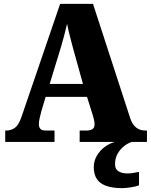

<svg xmlns="http://www.w3.org/2000/svg" viewBox="-20 -734 780 993"><path d="M7 0V-59H13Q37 -59 56.5 -72.5Q76 -86 91 -129L291 -714H461L653 -124Q664 -90 684 -74.5Q704 -59 730 -59H740V0H392V-59H430Q445 -59 457 -65.5Q469 -72 469 -91Q469 -105 465 -119.5Q461 -134 459 -141L430 -233H216L194 -159Q191 -147 186 -127Q181 -107 181 -92Q181 -77 188.5 -68Q196 -59 216 -59H262V0ZM237 -300H409L356 -491Q349 -519 341 -549Q333 -579 327 -611Q312 -547 296 -493ZM613 239Q538 239 501.5 213Q465 187 465 130Q465 99 480.5 72Q496 45 521.5 26Q547 7 575 0H662Q642 6 622 21.5Q602 37 588.5 60.5Q575 84 575 116Q575 141 593 152Q611 163 639 163Q663 163 699 155V224Q684 231 656 235Q628 239 613 239Z"/></svg>

Font: Noto Serif Thai SemiCondensed Black
Style: Regular
Weight: 900
Width: 4
Designer: Monotype Design Team
Foundry: Monotype Imaging Inc.
Version: Version 2.002; ttfautohint (v1.8.4.7-5d5b)